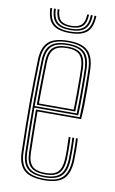

<svg xmlns="http://www.w3.org/2000/svg" viewBox="-85 -778 499 830"><g transform="rotate(10 165.0 -363.0)"><path d="M170 6Q109 6 81.8 -18.1Q54.5 -42.2 53 -98Q51.2 -161.2 50.6 -215.1Q50 -269 50 -317Q50 -365 50.9 -410.1Q51.8 -455.2 53 -501Q54.5 -556.2 81.1 -581.1Q107.8 -606 170 -606Q228.2 -606 254.4 -581.9Q280.5 -557.8 283 -502Q283.2 -493.5 284 -469Q284.8 -444.5 285 -411.5Q285.2 -378.5 284.6 -344.2Q284 -310 281.5 -282H90Q90.2 -251.8 90.6 -222.4Q91 -193 91.6 -162.6Q92.2 -132.2 93 -99Q94.2 -60.2 111.8 -43.1Q129.2 -26 170 -26Q207.8 -26 224.4 -43.5Q241 -61 243 -100Q244 -119 243.6 -148.6Q243.2 -178.2 242 -197H250Q251.5 -173.2 251.6 -144Q251.8 -114.8 251 -99.5Q248.8 -56.8 229.9 -38.1Q211 -19.5 170 -19.5Q125.5 -19.5 105.9 -38Q86.2 -56.5 85 -98.8Q84 -137 83.4 -168.9Q82.8 -200.8 82.5 -230Q82.2 -259.2 82 -289H274Q275.2 -314.5 275.8 -347.6Q276.2 -380.8 276.1 -413Q276 -445.2 275.8 -469.5Q275.5 -493.8 275 -501.8Q272.8 -554.8 248 -577.1Q223.2 -599.5 170 -599.5Q111.2 -599.5 86.9 -575.9Q62.5 -552.2 61 -500.8Q59.8 -455 58.9 -409.8Q58 -364.5 58 -316.6Q58 -268.8 58.6 -215Q59.2 -161.2 61 -98.2Q62.2 -46 87.6 -23.2Q113 -0.5 170 -0.5Q223.5 -0.5 247.9 -23.2Q272.2 -46 275 -98.5Q275.5 -107.2 275.6 -124.9Q275.8 -142.5 275.4 -162.2Q275 -182 274 -197H282Q283.5 -174.8 283.6 -144.2Q283.8 -113.8 283 -98Q280 -42.2 253.8 -18.1Q227.5 6 170 6ZM170 -6.8Q117.2 -6.8 93.8 -28.1Q70.2 -49.5 69 -98.5Q67.2 -162 66.6 -215.9Q66 -269.8 66 -317.4Q66 -365 66.9 -409.9Q67.8 -454.8 69 -500.5Q70.2 -549.5 93.4 -571.4Q116.5 -593.2 170 -593.2Q220 -593.2 242.5 -571.9Q265 -550.5 267 -501.2Q267.5 -490.8 268 -455.5Q268.5 -420.2 268.2 -376.5Q268 -332.8 266.2 -296H74Q74 -253.2 74.8 -203.2Q75.5 -153.2 77 -98.8Q78.2 -53 99.9 -33.1Q121.5 -13.2 170 -13.2Q215.2 -13.2 235.9 -33.2Q256.5 -53.2 259 -99.2Q259.8 -112.8 259.6 -143.2Q259.5 -173.8 258 -197H266Q267.5 -174.5 267.6 -143.6Q267.8 -112.8 267 -98.8Q264.5 -49.5 241.9 -28.1Q219.2 -6.8 170 -6.8ZM74 -303H258.5Q260 -342.8 260.1 -384.4Q260.2 -426 259.9 -458.1Q259.5 -490.2 259 -501Q257 -546.5 236.8 -566.6Q216.5 -586.8 170 -586.8Q119.2 -586.8 98.8 -565.8Q78.2 -544.8 77 -500.2Q75.5 -449.8 74.8 -400.8Q74 -351.8 74 -303ZM82 -310Q82 -342.5 82.4 -372.5Q82.8 -402.5 83.4 -433.6Q84 -464.8 85 -500.2Q86.2 -543.2 106 -561.9Q125.8 -580.5 170 -580.5Q213.2 -580.5 231.2 -561.1Q249.2 -541.8 251 -500.8Q251.5 -488.5 251.9 -457.2Q252.2 -426 252.1 -386.6Q252 -347.2 250.8 -310ZM90 -317H243Q244 -354.8 244.1 -392.6Q244.2 -430.5 243.9 -459.8Q243.5 -489 243 -500.2Q241.2 -539.8 224.4 -556.9Q207.5 -574 170 -574Q129.5 -574 111.9 -556.8Q94.2 -539.5 93 -500Q92 -466 91.4 -435.4Q90.8 -404.8 90.5 -375.8Q90.2 -346.8 90 -317ZM168 -640Q115.2 -640 91.9 -661.5Q68.5 -683 67 -732.5H75Q76.2 -686.5 98 -666.5Q119.8 -646.5 168 -646.5Q216.5 -646.5 238.1 -666.5Q259.8 -686.5 261 -732.5H269Q267.5 -683 244.1 -661.5Q220.8 -640 168 -640ZM168 -652.8Q123.8 -652.8 104 -671.2Q84.2 -689.8 83 -732.5H91Q92.2 -693.2 110.1 -676.2Q128 -659.2 168 -659.2Q208.2 -659.2 226.1 -676.2Q244 -693.2 245 -732.5H253Q251.8 -689.8 232 -671.2Q212.2 -652.8 168 -652.8ZM168 -665.5Q132.2 -665.5 116.2 -681.1Q100.2 -696.8 99 -732.5H107Q108 -700 122.1 -686Q136.2 -672 168 -672Q199.8 -672 213.9 -686Q228 -700 229 -732.5H237Q236 -696.8 219.9 -681.1Q203.8 -665.5 168 -665.5Z"/></g></svg>

Font: Big Shoulders Inline Text SC Thin
Style: Regular
Weight: 100
Designer: Patric King
Foundry: XO Type Co
Version: Version 2.002